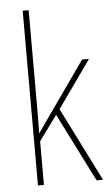

<svg xmlns="http://www.w3.org/2000/svg" viewBox="-54 -796 471 832"><g transform="rotate(-5 181.5 -380.0)"><path d="M103 -368V-760H77V0H103V-190L182 -298L332 0H360L199 -321L345 -527H315L141 -280C126 -259 118 -247 102 -224C103 -275 103 -316 103 -368Z"/></g></svg>

Font: Noto Sans Hebrew Condensed Thin
Style: Regular
Weight: 100
Width: 3
Designer: Monotype Design Team
Foundry: Monotype Imaging Inc.
Version: Version 2.004